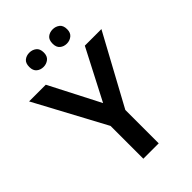

<svg xmlns="http://www.w3.org/2000/svg" viewBox="-264 -1023 1130 1130"><g transform="rotate(-45 301.0 -458.0)"><path d="M301 -399 464 -714H602L365 -278V0H237V-273L0 -714H139ZM144 -856Q144 -888 161.5 -902Q179 -916 204 -916Q228 -916 246.5 -902Q265 -888 265 -856Q265 -826 246.5 -811.5Q228 -797 204 -797Q179 -797 161.5 -811.5Q144 -826 144 -856ZM338 -856Q338 -888 355.5 -902Q373 -916 398 -916Q422 -916 440.5 -902Q459 -888 459 -856Q459 -826 440.5 -811.5Q422 -797 398 -797Q373 -797 355.5 -811.5Q338 -826 338 -856Z"/></g></svg>

Font: Noto Sans SemiBold
Style: Regular
Weight: 600
Designer: Monotype Design Team
Foundry: Monotype Imaging Inc.
Version: Version 2.007